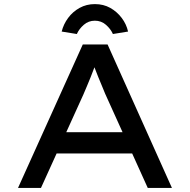

<svg xmlns="http://www.w3.org/2000/svg" viewBox="-20 -917 927 937"><path d="M68 0 384 -700H505L819 0H701L493 -460Q487 -475 478 -496.5Q469 -518 459.5 -541Q450 -564 441.5 -587Q433 -610 427 -628L456 -629Q448 -608 439.5 -585Q431 -562 422 -539.5Q413 -517 404 -496Q395 -475 387 -456L180 0ZM206 -168 248 -272H628L656 -168ZM355 -751 281 -763Q290 -799 312.5 -829.5Q335 -860 368.5 -878.5Q402 -897 443 -897Q485 -897 518 -878.5Q551 -860 574 -829.5Q597 -799 605 -763L531 -751Q520 -776 497 -796Q474 -816 443 -816Q412 -816 389 -796Q366 -776 355 -751Z"/></svg>

Font: Lexend Mega
Style: Regular
Weight: 400
Designer: Bonnie Shaver-Troup, Thomas Jockin
Foundry: Lexend
Version: Version 1.007